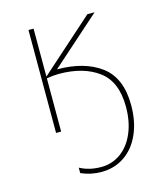

<svg xmlns="http://www.w3.org/2000/svg" viewBox="-114 -617 829 951"><g transform="rotate(-15 300.0 -141.5)"><path d="M185 223V195Q232 221 295 221Q350 221 394.5 189Q439 157 464 98.5Q489 40 489 -36Q489 -165 412 -222Q335 -279 210 -279Q181 -279 147 -273V0H121V-528H147V-282L423 -528H460L207 -303Q347 -303 431.5 -240Q516 -177 516 -37Q516 47 487.5 111Q459 175 407.5 210Q356 245 289 245Q235 245 185 223Z"/></g></svg>

Font: Noto Sans Mono UI Thin
Style: Regular
Weight: 250
Monospace: yes
Designer: Monotype Design team
Foundry: Monotype Imaging Inc.
Version: Version 1.000